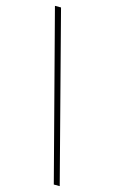

<svg xmlns="http://www.w3.org/2000/svg" viewBox="-149 -855 675 1127"><g transform="rotate(15 188.0 -291.5)"><path d="M74 -799H37L302 216H338Z"/></g></svg>

Font: Noto Sans Sinhala UI Condensed ExtraLight
Style: Regular
Weight: 200
Width: 3
Designer: Jelle Bosma - Monotype Design Team
Foundry: Monotype Imaging Inc.
Version: Version 2.006